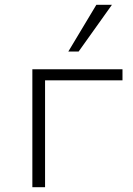

<svg xmlns="http://www.w3.org/2000/svg" viewBox="-20 -781 556 801"><path d="M115 0V-492H491V-446H168V0ZM265 -566 382 -761H447L308 -566Z"/></svg>

Font: Nunito Sans 7pt SemiExpanded ExtraLight
Style: Regular
Weight: 250
Width: 6
Designer: Vernon Adams
Foundry: Vernon Adams
Version: Version 3.101;gftools[0.9.27]